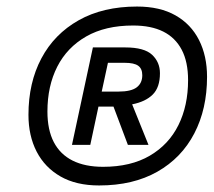

<svg xmlns="http://www.w3.org/2000/svg" viewBox="-20 -746 653 587"><path d="M283 -179Q213 -179 165 -206.5Q117 -234 92 -282.5Q67 -331 67 -395Q67 -493 106.5 -567.5Q146 -642 220.5 -684Q295 -726 399 -726Q469 -726 516.5 -699Q564 -672 588.5 -623.5Q613 -575 613 -511Q613 -413 574 -338Q535 -263 461 -221Q387 -179 283 -179ZM295 -236Q380 -236 438 -270Q496 -304 525.5 -363.5Q555 -423 555 -501Q555 -557 535.5 -594Q516 -631 479 -649.5Q442 -668 387 -668Q302 -668 243.5 -634.5Q185 -601 155 -542Q125 -483 125 -405Q125 -349 144.5 -311.5Q164 -274 202 -255Q240 -236 295 -236ZM200 -303 264 -601H363Q421 -601 445 -578.5Q469 -556 469 -522Q469 -479 447 -457Q425 -435 384 -427L434 -303H371L327 -420H281L256 -303ZM291 -466H342Q381 -466 398 -479Q415 -492 415 -516Q415 -536 402.5 -545Q390 -554 361 -554H310Z"/></svg>

Font: Geist Mono
Style: Italic
Weight: 400
Italic angle: -12°
Monospace: yes
Designer: Basement.studio, Andrés Briganti, Mateo Zaragoza
Foundry: Basement.studio, Vercel, Andrés Briganti, Guido Ferreyra, Mateo Zaragoza
Version: Version 1.500